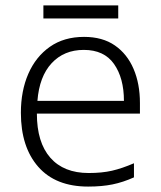

<svg xmlns="http://www.w3.org/2000/svg" viewBox="-20 -744 592 708"><path d="M290 -608Q358 -608 403.5 -576.5Q449 -545 472.5 -490Q496 -435 496 -364V-325H116Q116 -219 165.5 -162.5Q215 -106 307 -106Q356 -106 393 -114.5Q430 -123 474 -142V-90Q434 -72 395 -64Q356 -56 305 -56Q185 -56 121 -129Q57 -202 57 -328Q57 -409 84.5 -472Q112 -535 164 -571.5Q216 -608 290 -608ZM289 -560Q216 -560 170.5 -511Q125 -462 118 -372H437Q437 -456 400.5 -508Q364 -560 289 -560ZM416 -724V-676H140V-724Z"/></svg>

Font: Noto Sans Malayalam UI Light
Style: Regular
Weight: 300
Designer: Jelle Bosma - Monotype Design Team
Foundry: Monotype Imaging Inc.
Version: Version 2.104; ttfautohint (v1.8.4.7-5d5b)